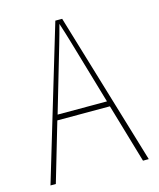

<svg xmlns="http://www.w3.org/2000/svg" viewBox="-108 -791 717 868"><g transform="rotate(-15 250.0 -357.0)"><path d="M20 0 234 -714H266L480 0H453L372 -276H126L45 0ZM223 -605 134 -301H365L276 -605Q270 -626 263 -648Q256 -670 248 -695Q242 -673 236 -650.5Q230 -628 223 -605Z"/></g></svg>

Font: Noto Sans Mono ExtraCondensed Thin
Style: Regular
Weight: 100
Width: 2
Designer: Monotype Design Team
Foundry: Monotype Imaging Inc.
Version: Version 2.014; ttfautohint (v1.8.4.7-5d5b)